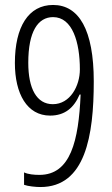

<svg xmlns="http://www.w3.org/2000/svg" viewBox="-20 -744 451 774"><path d="M143 10C324 10 358 -196 358 -416C358 -624 298 -724 194 -724C95 -724 40 -636 40 -490C40 -366 89 -278 182 -278C241 -278 278 -309 301 -363H305C297 -177 265 -39 139 -39C118 -39 94 -41 77 -49V1C93 7 125 10 143 10ZM193 -324C128 -324 94 -386 94 -491C94 -617 133 -675 194 -675C272 -675 302 -574 302 -464C302 -398 263 -324 193 -324Z"/></svg>

Font: Noto Sans Devanagari ExtraCondensed Light
Style: Regular
Weight: 300
Width: 2
Designer: Jelle Bosma - Monotype Design Team
Foundry: Monotype Imaging Inc.
Version: Version 2.004